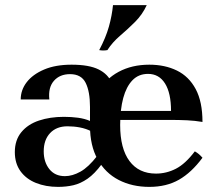

<svg xmlns="http://www.w3.org/2000/svg" viewBox="-20 -716 854 751"><path d="M432 -306V-127L336 -203L332 -243V-298Q332 -358 315 -392Q298 -426 254 -426Q214 -426 191 -400Q168 -374 173 -327H61Q61 -364 84.5 -394.5Q108 -425 152.5 -444Q197 -463 260 -463Q328 -463 365.5 -444.5Q403 -426 417.5 -391Q432 -356 432 -306ZM207 15Q159 15 120.5 -0.5Q82 -16 60 -46.5Q38 -77 38 -121Q38 -168 63.5 -199Q89 -230 132.5 -244.5Q176 -259 230 -259Q259 -259 285 -255.5Q311 -252 332 -243L336 -203Q316 -213 292.5 -217.5Q269 -222 244 -222Q201 -222 176 -195.5Q151 -169 151 -124Q151 -82 173 -54.5Q195 -27 234 -27Q263 -27 294.5 -44.5Q326 -62 360 -106L378 -74Q350 -36 322.5 -17Q295 2 267 8.5Q239 15 207 15ZM564 15Q497 15 444.5 -12Q392 -39 362 -92.5Q332 -146 332 -224Q332 -301 362 -354Q392 -407 444 -435Q496 -463 564 -463Q625 -463 672 -440Q719 -417 745.5 -367.5Q772 -318 772 -239Q743 -244 712 -245.5Q681 -247 639 -247H431V-282H649Q649 -352 625.5 -389.5Q602 -427 559 -427Q522 -427 498 -402Q474 -377 462 -332.5Q450 -288 450 -227Q450 -135 486.5 -86Q523 -37 590 -37Q631 -37 668 -56Q705 -75 742 -124Q751 -119 758 -113Q765 -107 772 -99Q729 -41 680 -13Q631 15 564 15ZM554 -696Q537 -659 508.5 -630.5Q480 -602 450 -576.5Q420 -551 400 -520Q384 -517 368 -520Q394 -569 406 -612Q418 -655 422 -696Z"/></svg>

Font: Poltawski Nowy Medium
Style: Regular
Weight: 500
Version: Version 1.001;gftools[0.9.25]